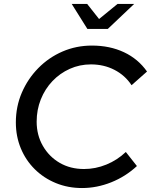

<svg xmlns="http://www.w3.org/2000/svg" viewBox="-20 -938 762 969"><path d="M394 11Q323 11 262 -14Q201 -39 155.5 -84Q110 -129 85 -189.5Q60 -250 60 -320Q60 -400 90 -470Q120 -540 173 -594Q226 -648 295.5 -678Q365 -708 444 -708Q534 -708 605.5 -674.5Q677 -641 722 -577L644 -508Q611 -558 557.5 -585.5Q504 -613 439 -613Q382 -613 332 -590.5Q282 -568 244.5 -528.5Q207 -489 186 -436.5Q165 -384 165 -324Q165 -256 196.5 -201.5Q228 -147 281.5 -116Q335 -85 404 -85Q462 -85 517 -107.5Q572 -130 615 -171L671 -100Q614 -47 541.5 -18Q469 11 394 11ZM421 -792 342 -918H420L480 -842L573 -918H657L524 -792Z"/></svg>

Font: Red Hat Display SemiBold
Style: Italic
Weight: 600
Italic angle: -12°
Designer: Pentagram, MCKL
Foundry: Pentagram, MCKL
Version: Version 1.023